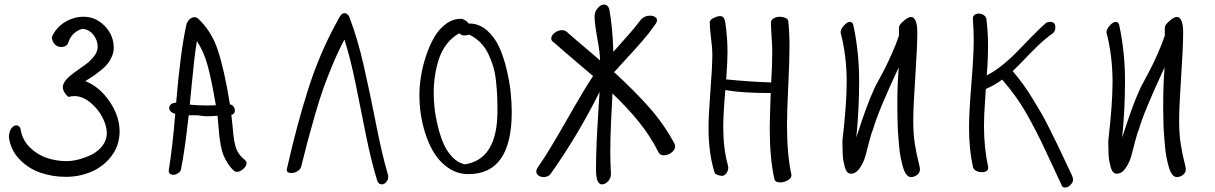

<svg xmlns="http://www.w3.org/2000/svg" viewBox="-20 -780 5435 859"><path d="M286.1 -346.2Q261.2 -368.2 261.2 -390.1Q261.2 -407.2 277.3 -424.8Q293.5 -442.4 316.2 -458.3Q338.9 -474.1 361.8 -490.7Q384.8 -507.3 400.9 -528.3Q417 -549.3 417 -570.8Q417 -600.1 397.5 -624.5Q377.9 -648.9 348.1 -650.9Q325.7 -645 309.3 -628.9Q293 -612.8 286.1 -590.8Q279.3 -569.8 253.9 -569.8Q236.3 -569.8 224.9 -582Q213.4 -594.2 211.9 -613.8Q230 -656.2 269.8 -680.7Q309.6 -705.1 354 -705.1Q408.2 -705.1 448.5 -663.8Q488.8 -622.6 488.8 -565.9Q488.8 -546.4 481 -528.1Q473.1 -509.8 462.9 -496.3Q452.6 -482.9 433.1 -467Q413.6 -451.2 399.9 -441.7Q386.2 -432.1 361.8 -417Q424.3 -392.6 469.7 -326.7Q515.1 -260.7 515.1 -191.9Q515.1 -130.9 480 -83.5Q444.8 -36.1 390.6 -12.5Q336.4 11.2 274.9 11.2Q214.4 11.2 160.4 -7.6Q106.4 -26.4 67.1 -67.4Q27.8 -108.4 20 -165Q20 -190.4 30.3 -204.8Q40.5 -219.2 53.2 -219.2Q61 -219.2 66.9 -212.9Q72.8 -206.5 73.2 -194.8Q82 -151.4 114.5 -119.6Q147 -87.9 189.5 -73.5Q231.9 -59.1 277.8 -59.1Q303.7 -59.1 334 -67.1Q364.3 -75.2 392.6 -89.8Q420.9 -104.5 439.5 -129.4Q458 -154.3 458 -184.1Q458 -216.8 438 -255.4Q418 -293.9 383.3 -322Q348.6 -350.1 313 -350.1Q297.9 -350.1 286.1 -346.2Z M764.2 -271Q751 -273.9 743.9 -281Q736.8 -288.1 736.8 -296.9Q736.8 -306.6 745.1 -313.5Q753.4 -320.3 768.1 -320.8Q786.6 -542.5 813 -666Q815.9 -681.2 826.7 -692.1Q837.4 -703.1 850.1 -703.1Q861.3 -703.1 868.2 -694.8Q925.8 -641.1 954.3 -556.4Q982.9 -471.7 1008.8 -313Q1018.6 -311.5 1024.7 -303.5Q1030.8 -295.4 1030.8 -286.1Q1030.8 -270 1015.1 -266.1Q1017.6 -247.6 1020 -220.5Q1022.5 -193.4 1023.9 -178.5Q1025.4 -163.6 1029.1 -144.3Q1032.7 -125 1037.8 -112.5Q1043 -100.1 1052.5 -87.4Q1062 -74.7 1075.2 -64.9Q1083 -58.6 1083 -49.8Q1083 -37.1 1068.6 -24.2Q1054.2 -11.2 1040 -11.2Q1031.7 -11.2 1026.9 -16.1Q1010.7 -30.3 998.5 -49.8Q986.3 -69.3 979.5 -86.4Q972.7 -103.5 967.8 -130.1Q962.9 -156.7 961.2 -172.9Q959.5 -189 957 -219.5Q954.6 -250 953.1 -262.2Q929.2 -259.8 898.9 -259.8Q893.1 -259.8 882.1 -261.7Q871.1 -263.7 865.2 -264.2H824.2Q806.2 -102.5 791 -29.8Q791 -16.1 779.5 -7.1Q768.1 2 754.9 2Q734.9 2 734.9 -17.1Q752 -123.5 764.2 -271ZM860.8 -596.2Q854 -553.2 848.9 -510Q843.8 -466.8 837.4 -398.2Q831.1 -329.6 829.1 -312Q862.3 -308.1 907.2 -308.1Q914.1 -308.1 926.8 -308.6Q939.5 -309.1 945.8 -309.1Q925.8 -425.8 908.7 -488Q891.6 -550.3 860.8 -596.2Z M1327.6 -35.2Q1324.7 -22.5 1311.3 -14.2Q1297.9 -5.9 1283.7 -5.9Q1262.7 -5.9 1262.7 -21Q1262.7 -22.9 1264.6 -28.8Q1309.1 -226.1 1359.9 -384.3Q1410.6 -542.5 1485.8 -679.2Q1487.3 -681.2 1493.4 -693.8Q1499.5 -706.5 1506.3 -713.9Q1513.2 -721.2 1522 -721.2Q1527.8 -721.2 1533.4 -716.8Q1539.1 -712.4 1542 -706.1Q1579.6 -608.9 1607.4 -486.1Q1635.3 -363.3 1661.9 -227.5Q1688.5 -91.8 1714.8 -1Q1716.8 2.9 1716.8 11.2Q1716.8 24.4 1707.8 34.7Q1698.7 44.9 1688 44.9Q1672.4 44.9 1667 25.9Q1640.6 -59.6 1617.4 -174.8Q1594.2 -290 1571.3 -403.8Q1548.3 -517.6 1521 -603Q1493.7 -551.8 1468.5 -491.7Q1443.4 -431.6 1426.5 -384Q1409.7 -336.4 1388.9 -264.6Q1368.2 -192.9 1357.9 -153.8Q1347.7 -114.7 1327.6 -35.2Z M1856.4 -355Q1856.4 -393.1 1863.3 -437.3Q1870.1 -481.4 1885.3 -527.6Q1900.4 -573.7 1921.4 -611.1Q1942.4 -648.4 1973.9 -672.1Q2005.4 -695.8 2041.5 -695.8Q2050.3 -695.8 2060.5 -689.7Q2070.8 -683.6 2076.7 -674.8H2083.5Q2126 -673.3 2159.9 -643.1Q2193.8 -612.8 2213.6 -568.8Q2233.4 -524.9 2246.6 -469.7Q2259.8 -414.6 2264.6 -367.4Q2269.5 -320.3 2269.5 -278.8Q2269.5 -1 2075.7 -1Q2024.4 -1 1982.2 -31.2Q1939.9 -61.5 1912.8 -111.8Q1885.7 -162.1 1871.1 -224.9Q1856.4 -287.6 1856.4 -355ZM2079.6 -625Q2077.1 -625 2069.8 -623Q2062.5 -621.1 2057.6 -621.1Q2045.9 -621.1 2034.7 -630.9Q2002 -613.3 1978.8 -583Q1955.6 -552.7 1943.4 -514.9Q1931.2 -477.1 1925.8 -439.7Q1920.4 -402.3 1920.4 -361.8Q1920.4 -333 1924.1 -297.6Q1927.7 -262.2 1938 -219Q1948.2 -175.8 1963.1 -140.1Q1978 -104.5 2003.4 -77.6Q2028.8 -50.8 2060.5 -44.9Q2205.6 -67.4 2205.6 -284.2Q2205.6 -322.8 2204.3 -351.1Q2203.1 -379.4 2199.2 -416.5Q2195.3 -453.6 2186.8 -481.9Q2178.2 -510.3 2164.8 -538.6Q2151.4 -566.9 2129.9 -588.9Q2108.4 -610.8 2079.6 -625Z M2848.1 -692.9Q2863.8 -710 2888.2 -710Q2901.4 -710 2910.4 -704.3Q2919.4 -698.7 2919.4 -689Q2919.4 -681.2 2910.2 -668.9Q2886.7 -634.8 2855.7 -598.9Q2824.7 -563 2786.1 -521.5Q2747.6 -480 2727.5 -457Q2819.3 -373.5 2885.7 -298.1Q2952.1 -222.7 2997.6 -137.2Q3000.5 -131.3 3000.5 -125Q3000.5 -109.4 2984.1 -97.2Q2967.8 -85 2950.2 -85Q2933.6 -85 2926.3 -98.1Q2890.6 -169.9 2839.4 -233.4Q2788.1 -296.9 2720.2 -361.8Q2719.2 -340.3 2717 -298.8Q2714.8 -257.3 2713.6 -231.4Q2712.4 -205.6 2711.4 -169.9Q2710.4 -134.3 2710.4 -104Q2710.4 -53.2 2713.4 -2Q2713.4 17.1 2700.4 31Q2687.5 44.9 2673.3 44.9Q2646.5 44.9 2646.5 -22Q2646.5 -53.7 2647.2 -85.2Q2647.9 -116.7 2650.1 -158.9Q2652.3 -201.2 2653.3 -221.2Q2654.3 -241.2 2658 -298.6Q2661.6 -356 2662.6 -369.1Q2565.4 -173.8 2443.4 -2Q2432.1 12.2 2412.6 12.2Q2398.9 12.2 2389.2 5.4Q2379.4 -1.5 2379.4 -13.2Q2379.4 -22.5 2388.2 -34.2Q2432.1 -96.7 2513.2 -239Q2594.2 -381.3 2633.3 -439.9Q2624 -447.8 2558.1 -503.7Q2492.2 -559.6 2458.5 -589.8Q2446.3 -596.7 2446.3 -607.9Q2446.3 -621.6 2461.7 -633.3Q2477.1 -645 2494.1 -645Q2506.8 -645 2515.1 -638.2Q2541 -614.7 2592 -571.8Q2643.1 -528.8 2664.6 -509.8Q2664.6 -543 2652.3 -608.9Q2640.1 -674.8 2640.1 -708Q2640.1 -726.6 2653.8 -743.2Q2667.5 -759.8 2682.1 -759.8Q2698.7 -759.8 2705.6 -740.2Q2720.7 -661.1 2724.1 -547.9Q2733.4 -558.6 2754.9 -582.8Q2776.4 -606.9 2788.6 -620.6Q2800.8 -634.3 2817.9 -654.8Q2835 -675.3 2848.1 -692.9Z M3435.1 -553.2Q3435.1 -574.2 3432.1 -616.2Q3429.2 -658.2 3429.2 -679.2Q3429.2 -690.4 3441.4 -697.8Q3453.6 -705.1 3468.3 -705.1Q3481.4 -705.1 3493.4 -700.2Q3505.4 -695.3 3506.8 -685.1Q3512.2 -632.8 3512.2 -569.8Q3512.2 -511.7 3506.6 -395.3Q3501 -278.8 3501 -220.2Q3501 -87.9 3521 2.9Q3521 17.6 3503.9 26.9Q3486.8 36.1 3470.2 36.1Q3446.3 36.1 3443.8 18.1Q3423.8 -74.2 3423.8 -206.1Q3423.8 -244.1 3428.2 -363.8Q3297.4 -363.8 3225.1 -377Q3215.8 -272 3215.8 -212.9Q3215.8 -116.7 3235.8 -43.9Q3238.3 -34.2 3238.3 -30.8Q3238.3 -16.1 3229.5 -4.6Q3220.7 6.8 3210 6.8Q3202.1 6.8 3189.9 2.4Q3177.7 -2 3176.3 -9.8Q3149.9 -96.7 3149.9 -208Q3149.9 -262.7 3158.4 -373Q3167 -483.4 3167 -539.1Q3167 -562.5 3161.1 -609.4Q3155.3 -656.2 3155.3 -680.2Q3155.3 -690.9 3172.6 -699.5Q3189.9 -708 3202.1 -708Q3218.8 -708 3224.1 -685.1Q3234.9 -612.8 3234.9 -547.9Q3234.9 -504.9 3229 -424.8Q3335.9 -414.1 3430.2 -411.1Q3435.1 -490.7 3435.1 -553.2Z M4002 -621.1V-657.2Q4002 -668.5 4022.7 -686.3Q4043.5 -704.1 4055.7 -704.1Q4069.8 -704.1 4076.9 -685.5Q4084 -667 4084 -637.2Q4084 -570.3 4075 -436.5Q4065.9 -302.7 4065.9 -237.8Q4065.9 -179.2 4073.5 -133.1Q4081.1 -86.9 4088.4 -59.8Q4095.7 -32.7 4095.7 -21Q4095.7 -7.8 4083.3 2.2Q4070.8 12.2 4055.7 12.2Q4044.4 12.2 4035.4 1Q4026.4 -10.3 4020.3 -31.2Q4014.2 -52.2 4009.5 -75.4Q4004.9 -98.6 4002.2 -129.9Q3999.5 -161.1 3997.8 -184.8Q3996.1 -208.5 3995.6 -238.5Q3995.1 -268.6 3994.9 -281.5Q3994.6 -294.4 3994.6 -311Q3994.6 -404.8 4001 -479Q3906.2 -275.9 3885.7 -200.2Q3879.4 -188 3870.1 -151.6Q3860.8 -115.2 3852.5 -84.5Q3844.2 -53.7 3826.9 -28.3Q3809.6 -2.9 3786.6 -2.9Q3777.3 -2.9 3770.5 -10.3Q3763.7 -17.6 3759.8 -32Q3755.9 -46.4 3753.4 -59.3Q3751 -72.3 3750.2 -93Q3749.5 -113.8 3749.3 -123.5Q3749 -133.3 3749 -150.9Q3768.1 -314.5 3768.1 -413.1Q3768.1 -530.8 3740.7 -634.8Q3740.7 -648.9 3755.4 -665.5Q3770 -682.1 3782.7 -682.1Q3795.9 -682.1 3798.8 -663.1Q3823.7 -544.9 3823.7 -418.9Q3823.7 -287.6 3811 -165Q3840.8 -255.9 3856.7 -298.8Q3872.6 -341.8 3894 -389.2Q3922.4 -441.9 3935.8 -467.5Q3949.2 -493.2 3969.5 -538.3Q3989.7 -583.5 4002 -621.1Z M4332.5 -695.8Q4332.5 -707.5 4339.8 -713.4Q4347.2 -719.2 4358.4 -719.2Q4372.1 -719.2 4382.8 -711.2Q4393.6 -703.1 4393.6 -690.9Q4400.4 -636.2 4400.4 -575.2Q4400.4 -508.8 4394.5 -442.9Q4427.2 -458.5 4464.6 -488.8Q4502 -519 4530 -548.3Q4558.1 -577.6 4596.2 -616.5Q4634.3 -655.3 4660.6 -678.2Q4668.5 -682.1 4678.7 -682.1Q4701.7 -682.1 4701.7 -657.2Q4701.7 -638.7 4687.5 -628.9Q4658.2 -608.4 4628.7 -580.3Q4599.1 -552.2 4565.2 -516.6Q4531.2 -481 4510.7 -461.9Q4534.2 -434.1 4556.2 -404.3Q4578.1 -374.5 4600.1 -338.1Q4622.1 -301.8 4637.7 -275.4Q4653.3 -249 4675.8 -203.6Q4698.2 -158.2 4708.7 -137Q4719.2 -115.7 4743.9 -63.2Q4768.6 -10.7 4776.4 5.9Q4780.8 16.6 4780.8 23.9Q4780.8 35.6 4769.3 47.4Q4757.8 59.1 4744.6 59.1Q4732.4 59.1 4728.5 45.9Q4715.3 18.6 4685.1 -47.4Q4654.8 -113.3 4636.5 -150.6Q4618.2 -188 4589.1 -241.9Q4560.1 -295.9 4529.1 -340.3Q4498 -384.8 4463.4 -423.8Q4433.1 -400.4 4390.6 -381.8Q4389.6 -364.7 4387.2 -330.1Q4384.8 -295.4 4383.5 -268.3Q4382.3 -241.2 4382.3 -216.8Q4382.3 -118.2 4401.4 -30.8Q4401.4 -9.8 4371.6 -9.8Q4357.4 -9.8 4345.9 -16.4Q4334.5 -22.9 4332.5 -35.2Q4315.4 -111.8 4315.4 -210.9Q4315.4 -275.9 4325.9 -405.3Q4336.4 -534.7 4336.4 -599.1Q4336.4 -647.5 4332.5 -695.8Z M5191.4 -621.1V-657.2Q5191.4 -668.5 5212.2 -686.3Q5232.9 -704.1 5245.1 -704.1Q5259.3 -704.1 5266.4 -685.5Q5273.4 -667 5273.4 -637.2Q5273.4 -570.3 5264.4 -436.5Q5255.4 -302.7 5255.4 -237.8Q5255.4 -179.2 5262.9 -133.1Q5270.5 -86.9 5277.8 -59.8Q5285.2 -32.7 5285.2 -21Q5285.2 -7.8 5272.7 2.2Q5260.3 12.2 5245.1 12.2Q5233.9 12.2 5224.9 1Q5215.8 -10.3 5209.7 -31.2Q5203.6 -52.2 5199 -75.4Q5194.3 -98.6 5191.7 -129.9Q5189 -161.1 5187.3 -184.8Q5185.5 -208.5 5185.1 -238.5Q5184.6 -268.6 5184.3 -281.5Q5184.1 -294.4 5184.1 -311Q5184.1 -404.8 5190.4 -479Q5095.7 -275.9 5075.2 -200.2Q5068.8 -188 5059.6 -151.6Q5050.3 -115.2 5042 -84.5Q5033.7 -53.7 5016.4 -28.3Q4999 -2.9 4976.1 -2.9Q4966.8 -2.9 4960 -10.3Q4953.1 -17.6 4949.2 -32Q4945.3 -46.4 4942.9 -59.3Q4940.4 -72.3 4939.7 -93Q4939 -113.8 4938.7 -123.5Q4938.5 -133.3 4938.5 -150.9Q4957.5 -314.5 4957.5 -413.1Q4957.5 -530.8 4930.2 -634.8Q4930.2 -648.9 4944.8 -665.5Q4959.5 -682.1 4972.2 -682.1Q4985.4 -682.1 4988.3 -663.1Q5013.2 -544.9 5013.2 -418.9Q5013.2 -287.6 5000.5 -165Q5030.3 -255.9 5046.1 -298.8Q5062 -341.8 5083.5 -389.2Q5111.8 -441.9 5125.2 -467.5Q5138.7 -493.2 5158.9 -538.3Q5179.2 -583.5 5191.4 -621.1Z"/></svg>

Font: Zhizn
Style: Regular
Weight: 400
Designer: Peter Zharnov
Foundry: Peter Zharnov
Version: Version 1.000